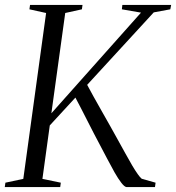

<svg xmlns="http://www.w3.org/2000/svg" viewBox="-32 -763 718 783"><path d="M-12.5 0 -10 -18 63 -33.5 156 -710 88 -725 90.5 -743H304.5L302 -725L234 -710L177.5 -301L543 -711.5L465 -725L467 -743H666L662.5 -725L595 -712.5L323.5 -417Q334 -397.5 349.5 -369.2Q365 -341 382.8 -310Q400.5 -279 416.5 -250.5Q432.5 -222 443.5 -202Q463 -167 478.8 -138.2Q494.5 -109.5 507.2 -88Q520 -66.5 529.8 -52.8Q539.5 -39 546 -34L602.5 -18L600 0H484Q475.5 -1 462.8 -17.5Q450 -34 435.2 -60Q420.5 -86 405.2 -115.5Q390 -145 376 -171Q365 -191.5 351.5 -217.5Q338 -243.5 324.2 -270.8Q310.5 -298 297.8 -322.5Q285 -347 275.5 -365L171 -251.5L141 -33.5L216 -18L213.5 0Z"/></svg>

Font: Merriweather 144pt Light
Style: Italic
Weight: 300
Italic angle: -7.8°
Version: Version 2.101